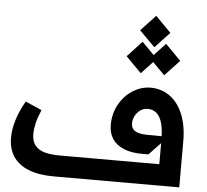

<svg xmlns="http://www.w3.org/2000/svg" viewBox="-63 -1060 1216 1128"><g transform="rotate(5 545.0 -496.5)"><path d="M25.2 -204.5Q25.2 -305.4 93 -424L189.3 -381.4Q169.4 -334.5 161.6 -301Q153.8 -267.4 153.8 -237.9Q153.8 -195 174.2 -170.1Q194.6 -145.2 231 -135.3Q267.4 -125.4 320 -125.4H906.6V-249.6L837.7 -177.2H800.4Q736.5 -177.2 692.1 -195.7Q647.7 -214.1 625 -248.4Q602.3 -282.7 602.3 -329.9Q602.3 -397 632.6 -451.7Q663 -506.4 712.7 -537.6Q762.4 -568.9 817.5 -568.9Q881 -568.9 930.4 -533.6Q979.8 -498.2 1007.5 -431.3Q1035.2 -364.3 1035.2 -272.4V0H294.4Q206 0 145.8 -24.1Q85.6 -48.3 55.4 -94.1Q25.2 -139.9 25.2 -204.5ZM821.4 -291.2 906.2 -290.5Q900.9 -443.2 810.4 -443.2Q786.2 -443.2 766.9 -429.3Q747.5 -415.5 736.7 -394Q725.9 -372.5 725.9 -350.5Q725.9 -321 748.6 -306.3Q771.3 -291.5 821.4 -291.2ZM725.9 -899.5 812.9 -992.5 904.1 -899.5 817.8 -807.5ZM746.4 -833.5 817.5 -761.4 884.9 -833.5 976.2 -740.8 889.6 -648.4 818.5 -720.2 751.4 -648.4 660.2 -740.8Z"/></g></svg>

Font: Riot Sans AR Bold
Style: Regular
Weight: 400
Designer: Bonnie Shaver-Troup, Thomas Jockin
Foundry: Lexend
Version: Version 1.001